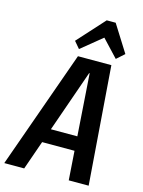

<svg xmlns="http://www.w3.org/2000/svg" viewBox="-168 -1020 819 1099"><g transform="rotate(15 241.5 -470.5)"><path d="M218 -700H416L469 0H351L308 -623H305L87 0H-31ZM135 -256H375L363 -172H123ZM179 -781 324 -941H377L477 -782L431 -741L310 -870H371L213 -741Z"/></g></svg>

Font: Pathway Extreme Condensed SemiBold
Style: Italic
Weight: 600
Width: 3
Italic angle: -8°
Version: Version 1.001;gftools[0.9.26]